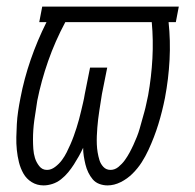

<svg xmlns="http://www.w3.org/2000/svg" viewBox="-20 -550 590 582"><path d="M112 12Q92 12 76 2Q60 -8 51 -24Q42 -40 37.5 -58Q33 -76 31 -95.5Q29 -115 29.5 -134.5Q30 -154 31 -173.5Q32 -193 35 -213Q38 -233 42 -253Q53 -311 73 -369Q93 -427 121 -483H99L108 -530H522L513 -483H491Q497 -427 494 -369Q491 -311 480 -253Q476 -233 471 -213Q466 -193 460 -173.5Q454 -154 446.5 -134.5Q439 -115 430 -95.5Q421 -76 409.5 -58Q398 -40 382 -24Q366 -8 346 2Q326 12 306 12Q293 12 281 7.5Q269 3 261 -6.5Q253 -16 247.5 -27.5Q242 -39 239 -51.5Q236 -64 234 -76.5Q232 -89 232 -102Q226 -89 219 -76.5Q212 -64 204 -51.5Q196 -39 186.5 -27.5Q177 -16 165 -6.5Q153 3 139 7.5Q125 12 112 12ZM122 -35H123Q135 -35 147 -44Q159 -53 167.5 -64.5Q176 -76 182 -88Q188 -100 193.5 -112.5Q199 -125 203.5 -137.5Q208 -150 212 -162.5Q216 -175 219.5 -188Q223 -201 226 -214Q229 -227 232 -239.5Q235 -252 237 -265L253 -345H305L289 -265Q287 -252 285 -239.5Q283 -227 281 -214Q279 -201 277.5 -188.5Q276 -176 275 -163Q274 -150 273.5 -137.5Q273 -125 273.5 -112.5Q274 -100 276 -88Q278 -76 281.5 -64.5Q285 -53 293.5 -44Q302 -35 315 -35Q328 -35 339 -44Q350 -53 358 -64Q366 -75 372.5 -87Q379 -99 384.5 -111Q390 -123 395 -135.5Q400 -148 403.5 -160.5Q407 -173 410.5 -185.5Q414 -198 417.5 -210.5Q421 -223 423.5 -235.5Q426 -248 429 -261Q439 -317 442 -373Q445 -429 440 -483H178Q147 -425 126 -365Q105 -305 93 -245Q91 -230 88.5 -215Q86 -200 84 -185.5Q82 -171 81 -156.5Q80 -142 80 -127.5Q80 -113 81 -98.5Q82 -84 86 -71Q90 -58 99 -46.5Q108 -35 122 -35Z"/></svg>

Font: Lode Dark
Style: Italic
Weight: 400
Italic angle: -11°
Monospace: yes
Designer: Belleve Invis
Foundry: Belleve Invis
Version: Version 29.2.0; ttfautohint (v1.8.3)